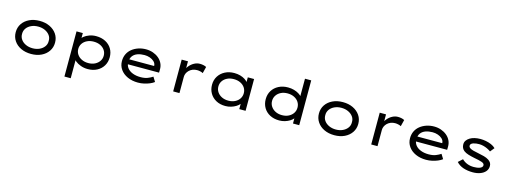

<svg xmlns="http://www.w3.org/2000/svg" viewBox="-11 -1792 8086 3063"><g transform="rotate(15 4031.5 -260.0)"><path d="M430 10Q335 10 261.5 -25Q188 -60 146.5 -122Q105 -184 105 -263Q105 -343 146.5 -404.5Q188 -466 261.5 -501Q335 -536 430 -536Q525 -536 598 -501Q671 -466 713 -404.5Q755 -343 755 -263Q755 -184 713 -122Q671 -60 598 -25Q525 10 430 10ZM430 -84Q493 -84 543 -107Q593 -130 622.5 -170.5Q652 -211 650 -263Q652 -316 622.5 -356Q593 -396 543 -419Q493 -442 430 -442Q368 -442 317.5 -419Q267 -396 238 -355.5Q209 -315 210 -263Q209 -211 238 -170.5Q267 -130 317.5 -107Q368 -84 430 -84Z M1039 220V-526H1143V-405L1127 -414Q1134 -442 1168 -469.5Q1202 -497 1253.5 -515.5Q1305 -534 1363 -534Q1451 -534 1517.5 -499.5Q1584 -465 1621 -404Q1658 -343 1658 -263Q1658 -184 1621 -122.5Q1584 -61 1518 -26Q1452 9 1366 9Q1303 9 1249 -11Q1195 -31 1159.5 -60.5Q1124 -90 1117 -117L1143 -131V220ZM1349 -86Q1411 -86 1458 -109.5Q1505 -133 1532 -173Q1559 -213 1559 -263Q1559 -313 1532.5 -353Q1506 -393 1458.5 -416Q1411 -439 1349 -439Q1288 -439 1240 -416Q1192 -393 1165 -353Q1138 -313 1138 -263Q1138 -213 1165 -173Q1192 -133 1240 -109.5Q1288 -86 1349 -86Z M2195 10Q2098 10 2022 -24.5Q1946 -59 1903.5 -119.5Q1861 -180 1861 -257Q1861 -322 1886 -373.5Q1911 -425 1956 -461Q2001 -497 2060.5 -517Q2120 -537 2186 -537Q2248 -537 2302 -518Q2356 -499 2397 -465Q2438 -431 2460.5 -384.5Q2483 -338 2482 -282L2481 -231H1951L1928 -313H2392L2377 -303V-327Q2372 -361 2344 -387Q2316 -413 2274.5 -427.5Q2233 -442 2186 -442Q2122 -442 2071.5 -424Q2021 -406 1992 -367Q1963 -328 1963 -264Q1963 -210 1994.5 -169.5Q2026 -129 2082.5 -107Q2139 -85 2212 -85Q2282 -85 2329.5 -104Q2377 -123 2411 -146L2458 -70Q2430 -48 2387.5 -30Q2345 -12 2295.5 -1Q2246 10 2195 10Z M2776 0V-525H2880V-341L2855 -357Q2870 -406 2904 -447Q2938 -488 2983 -512Q3028 -536 3076 -536Q3107 -536 3136.5 -529.5Q3166 -523 3183 -512L3156 -404Q3137 -415 3109.5 -421Q3082 -427 3058 -427Q3018 -427 2985 -413.5Q2952 -400 2928.5 -377Q2905 -354 2892.5 -326Q2880 -298 2880 -268V0Z M3638 10Q3551 10 3485.5 -25.5Q3420 -61 3383.5 -123Q3347 -185 3347 -263Q3347 -343 3385.5 -404.5Q3424 -466 3491 -501Q3558 -536 3645 -536Q3698 -536 3743.5 -523Q3789 -510 3822.5 -488Q3856 -466 3875.5 -440Q3895 -414 3896 -388L3868 -389V-525H3972V0H3868V-139L3889 -136Q3888 -111 3867 -85.5Q3846 -60 3811 -38.5Q3776 -17 3731.5 -3.5Q3687 10 3638 10ZM3662 -85Q3724 -85 3771.5 -108.5Q3819 -132 3845.5 -172.5Q3872 -213 3872 -263Q3872 -314 3845.5 -354Q3819 -394 3771.5 -417Q3724 -440 3662 -440Q3601 -440 3553.5 -417Q3506 -394 3479 -354Q3452 -314 3452 -263Q3452 -213 3479 -172.5Q3506 -132 3553.5 -108.5Q3601 -85 3662 -85Z M4529 10Q4440 10 4373.5 -25Q4307 -60 4270.5 -122Q4234 -184 4234 -263Q4234 -343 4272 -404.5Q4310 -466 4377.5 -501Q4445 -536 4532 -536Q4585 -536 4631 -523Q4677 -510 4712 -488Q4747 -466 4766 -441Q4785 -416 4785 -391L4755 -389V-740H4858V0H4755V-139L4775 -134Q4775 -110 4755 -85Q4735 -60 4700.5 -38.5Q4666 -17 4621.5 -3.5Q4577 10 4529 10ZM4549 -83Q4611 -83 4658.5 -107Q4706 -131 4732.5 -171.5Q4759 -212 4759 -263Q4759 -314 4732.5 -354.5Q4706 -395 4658.5 -418.5Q4611 -442 4549 -442Q4487 -442 4440 -418.5Q4393 -395 4366 -354.5Q4339 -314 4339 -263Q4339 -212 4366 -171.5Q4393 -131 4440 -107Q4487 -83 4549 -83Z M5438 10Q5343 10 5269.5 -25Q5196 -60 5154.5 -122Q5113 -184 5113 -263Q5113 -343 5154.5 -404.5Q5196 -466 5269.5 -501Q5343 -536 5438 -536Q5533 -536 5606 -501Q5679 -466 5721 -404.5Q5763 -343 5763 -263Q5763 -184 5721 -122Q5679 -60 5606 -25Q5533 10 5438 10ZM5438 -84Q5501 -84 5551 -107Q5601 -130 5630.5 -170.5Q5660 -211 5658 -263Q5660 -316 5630.5 -356Q5601 -396 5551 -419Q5501 -442 5438 -442Q5376 -442 5325.5 -419Q5275 -396 5246 -355.5Q5217 -315 5218 -263Q5217 -211 5246 -170.5Q5275 -130 5325.5 -107Q5376 -84 5438 -84Z M6047 0V-525H6151V-341L6126 -357Q6141 -406 6175 -447Q6209 -488 6254 -512Q6299 -536 6347 -536Q6378 -536 6407.5 -529.5Q6437 -523 6454 -512L6427 -404Q6408 -415 6380.5 -421Q6353 -427 6329 -427Q6289 -427 6256 -413.5Q6223 -400 6199.5 -377Q6176 -354 6163.5 -326Q6151 -298 6151 -268V0Z M6953 10Q6856 10 6780 -24.5Q6704 -59 6661.5 -119.5Q6619 -180 6619 -257Q6619 -322 6644 -373.5Q6669 -425 6714 -461Q6759 -497 6818.5 -517Q6878 -537 6944 -537Q7006 -537 7060 -518Q7114 -499 7155 -465Q7196 -431 7218.5 -384.5Q7241 -338 7240 -282L7239 -231H6709L6686 -313H7150L7135 -303V-327Q7130 -361 7102 -387Q7074 -413 7032.5 -427.5Q6991 -442 6944 -442Q6880 -442 6829.5 -424Q6779 -406 6750 -367Q6721 -328 6721 -264Q6721 -210 6752.5 -169.5Q6784 -129 6840.5 -107Q6897 -85 6970 -85Q7040 -85 7087.5 -104Q7135 -123 7169 -146L7216 -70Q7188 -48 7145.5 -30Q7103 -12 7053.5 -1Q7004 10 6953 10Z M7725 10Q7640 10 7570 -13Q7500 -36 7453 -88L7523 -152Q7560 -115 7609.5 -95.5Q7659 -76 7719 -76Q7743 -76 7767.5 -79Q7792 -82 7814 -89.5Q7836 -97 7849.5 -110Q7863 -123 7863 -142Q7863 -174 7816 -189Q7793 -197 7763 -204Q7733 -211 7697 -217Q7637 -229 7589.5 -243.5Q7542 -258 7511 -282Q7489 -300 7477 -325Q7465 -350 7465 -384Q7465 -419 7484 -446.5Q7503 -474 7536 -494.5Q7569 -515 7613.5 -525.5Q7658 -536 7710 -536Q7753 -536 7800.5 -527Q7848 -518 7890.5 -499.5Q7933 -481 7962 -452L7906 -383Q7881 -402 7847.5 -418Q7814 -434 7778.5 -442.5Q7743 -451 7711 -451Q7687 -451 7662 -448Q7637 -445 7615.5 -438Q7594 -431 7581 -418.5Q7568 -406 7568 -388Q7568 -376 7575 -366Q7582 -356 7594 -348Q7615 -335 7650.5 -325.5Q7686 -316 7730 -308Q7784 -298 7831 -285Q7878 -272 7911 -250Q7937 -233 7951 -210.5Q7965 -188 7965 -157Q7965 -104 7932.5 -66.5Q7900 -29 7846 -9.5Q7792 10 7725 10Z"/></g></svg>

Font: Lexend Peta
Style: Regular
Weight: 400
Designer: Bonnie Shaver-Troup, Thomas Jockin
Foundry: Lexend
Version: Version 1.007